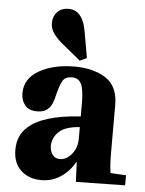

<svg xmlns="http://www.w3.org/2000/svg" viewBox="-56 -855 686 910"><g transform="rotate(5 286.5 -400.0)"><path d="M85 -231Q155 -296 335 -307V-369Q335 -435 322 -461.5Q309 -488 278 -488Q247 -488 234.5 -468Q222 -448 212 -407Q205 -376 197.5 -357.5Q190 -339 173 -326Q156 -313 127 -313Q87 -313 68.5 -336Q50 -359 50 -393Q50 -463 118 -501.5Q186 -540 286 -540Q375 -540 434 -502.5Q493 -465 493 -375V-152Q493 -88 499 -52L573 -48V0L339 4L335 -90H333Q307 -44 266 -17Q225 10 174 10Q115 10 77.5 -25Q40 -60 40 -123Q40 -190 85 -231ZM254 -97Q274 -97 292.5 -110.5Q311 -124 323 -147.5Q335 -171 335 -200V-256Q266 -252 236 -223Q206 -194 206 -156Q206 -130 219 -113.5Q232 -97 254 -97ZM160 -736Q160 -768 180 -789Q200 -810 233 -810Q301 -810 318 -710L340 -585L307 -570L223 -639Q190 -666 175 -688.5Q160 -711 160 -736Z"/></g></svg>

Font: Minipax
Style: Bold
Weight: 700
Designer: Raphaël Ronot, Igor Stepanchenko (Cyrillic)
Foundry: steppetype
Version: Version 1.002